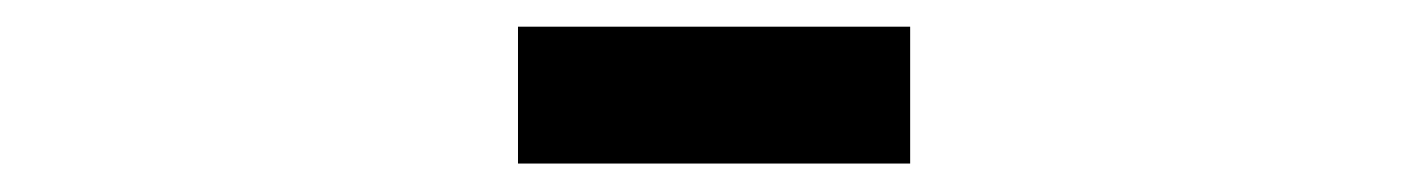

<svg xmlns="http://www.w3.org/2000/svg" viewBox="-20 -543 1040 141"><path d="M360.4 -422.9V-523.4H648.4V-422.9Z"/></svg>

Font: Gen Shin Gothic Monospace Bold
Style: Bold
Weight: 700
Designer: [Source Han Sans]
Ryoko NISHIZUKA  (kana & ideographs); Paul D. Hunt (Latin, Greek & Cyrillic); Wenlong ZHANG  (bopomofo
Version: Version 1.002.20150607